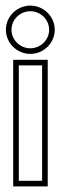

<svg xmlns="http://www.w3.org/2000/svg" viewBox="-20 -664 219 684"><path d="M1 -558C1 -510 41 -472 88 -472C135 -472 175 -510 175 -558C175 -606 135 -644 88 -644C41 -644 1 -606 1 -558ZM21 -558C21 -595 52 -624 88 -624C124 -624 155 -595 155 -558C155 -521 124 -492 88 -492C52 -492 21 -521 21 -558ZM27 0H150V-451H27ZM47 -20V-431H130V-20Z"/></svg>

Font: Charger Pro
Style: Ol
Weight: 900
Designer: Jasper
Foundry: Cannot Into Space Fonts
Version: Version 1.09